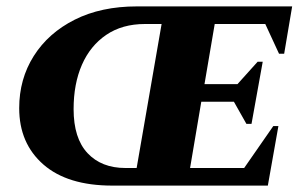

<svg xmlns="http://www.w3.org/2000/svg" viewBox="-20 -580 948 600"><path d="M331 0Q191 0 115.5 -66Q40 -132 40 -242Q40 -333 85.5 -405Q131 -477 213.5 -518.5Q296 -560 408 -560H893L868 -412H852L809 -505H651L619 -317H722L785 -387H801L766 -193H750L711 -262H609L574 -55H743L834 -186H850L817 0ZM372 -55H407L485 -505H433Q362 -505 312 -471Q262 -437 236 -377.5Q210 -318 210 -239Q210 -148 253.5 -101.5Q297 -55 372 -55Z"/></svg>

Font: Spectral SC ExtraBold
Style: Italic
Weight: 800
Italic angle: -10°
Designer: Jean-Baptiste Levee
Foundry: Production Type
Version: Version 2.001